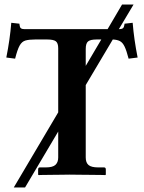

<svg xmlns="http://www.w3.org/2000/svg" viewBox="-20 -774 637 851"><path d="M238 -191 91 57H41L238 -276V-560Q238 -583 227.5 -591Q217 -599 189 -599H136Q109 -599 93 -594.5Q77 -590 67 -572Q57 -554 47 -514L8 -519Q16 -559 21.5 -597.5Q27 -636 30 -673L66 -669Q66 -665 68.5 -655Q71 -645 87 -645H457L521 -754H572L507 -645H510Q526 -645 529 -655Q532 -665 532 -669L568 -673Q571 -636 576.5 -597.5Q582 -559 590 -519L550 -514Q541 -549 532.5 -567Q524 -585 512 -591.5Q500 -598 480 -599L360 -397V-76Q360 -53 372.5 -42.5Q385 -32 415 -32H441Q449 -32 449 -23V0L447 2Q447 2 428.5 1.5Q410 1 383 1Q356 1 330 0.5Q304 0 289 0Q276 0 253 0.5Q230 1 206.5 1Q183 1 167 1.5Q151 2 151 2L149 0V-23Q149 -32 157 -32H183Q214 -32 226 -43.5Q238 -55 238 -76ZM360 -482 429 -599H408Q381 -599 370.5 -590.5Q360 -582 360 -557Z"/></svg>

Font: Libertinus Serif SemiBold
Style: Regular
Weight: 600
Designer: Philipp H. Poll, Khaled Hosny
Foundry: Caleb Maclennan
Version: Version 7.051;RELEASE